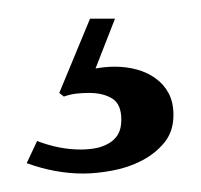

<svg xmlns="http://www.w3.org/2000/svg" viewBox="-20 -25 217 207"><path d="M167 99.1Q167 116.7 157.2 128.7Q147.5 140.6 132.8 148.2Q118.2 155.8 101.1 158.9Q84 162.1 69.8 162.1Q39.6 162.1 8.8 150.9L20 127Q43.9 136.2 66.9 136.2Q75.2 136.2 83 134.8Q90.8 133.3 97.2 129.6Q103.5 126 107.2 119.9Q110.8 113.8 110.8 104Q110.8 87.4 101.1 81.3Q91.3 75.2 76.2 75.2Q69.3 75.2 62.5 75.9Q55.7 76.7 48.8 79.1L43.9 75.2L77.1 -4.9H104L83 48.8Q88.4 47.9 93.5 47.4Q98.6 46.9 104 46.9Q116.2 46.9 127.7 50Q139.2 53.2 147.9 59.6Q156.7 65.9 161.9 75.7Q167 85.4 167 99.1Z"/></svg>

Font: Scheherazade
Style: Regular
Weight: 400
Designer: SIL International
Foundry: SIL International
Version: Version 2.100 (build 932/914)